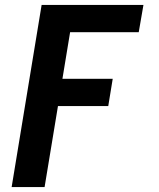

<svg xmlns="http://www.w3.org/2000/svg" viewBox="-20 -540 640 775"><path d="M27 215 148 -520H559L540 -410H263L232 -222H435L417 -112H214L160 215Z"/></svg>

Font: Iosevka SS04 XBd Ex
Style: Italic
Weight: 800
Width: 7
Italic angle: -9°
Monospace: yes
Designer: Belleve Invis
Foundry: Belleve Invis
Version: Version 19.0.0; ttfautohint (v1.8.4)